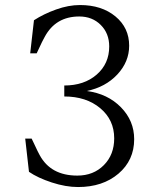

<svg xmlns="http://www.w3.org/2000/svg" viewBox="-20 -735 640 770"><path d="M237.8 -392.1Q317.4 -392.1 367.7 -435.8Q418 -479.5 418 -548.8Q418 -601.1 384 -635Q350.1 -668.9 297.9 -668.9Q203.1 -668.9 159.2 -586.9Q153.8 -577.1 148.4 -566.4Q143.1 -555.7 137 -542.2Q130.9 -528.8 127 -521H101.1L116.2 -653.8Q155.3 -679.2 205.1 -697Q254.9 -714.8 300.8 -714.8Q387.7 -714.8 442.9 -669.2Q498 -623.5 498 -551.8Q498 -487.3 450.7 -436.5Q403.3 -385.7 328.1 -370.1Q412.1 -358.9 465.1 -304.7Q518.1 -250.5 518.1 -176.8Q518.1 -92.3 455.1 -38.6Q392.1 15.1 293 15.1Q243.7 15.1 187.7 -3.2Q131.8 -21.5 96.2 -45.9L81.1 -179.2H106.9Q108.9 -175.8 120.4 -150.9Q131.8 -126 139.2 -112.8Q183.6 -30.8 290 -30.8Q355 -30.8 396.5 -72.8Q438 -114.7 438 -180.2Q438 -254.4 381.8 -301.3Q325.7 -348.1 237.8 -348.1Z"/></svg>

Font: LT Superior Serif
Style: Regular
Weight: 400
Designer: Daniel Lyons
Foundry: LyonsType
Version: Version 2.120;FEAKit 1.0